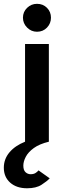

<svg xmlns="http://www.w3.org/2000/svg" viewBox="-55 -741 351 1004"><path d="M138.5 -575Q108.5 -575 86.8 -596.8Q65 -618.5 65 -648.5Q65 -679 86.8 -700Q108.5 -721 138.5 -721Q170 -721 190.8 -700Q211.5 -679 211.5 -648.5Q211.5 -618.5 190.8 -596.8Q170 -575 138.5 -575ZM86.5 243.5Q31.5 243.5 -1.8 214Q-35 184.5 -35 136Q-35 91 -5.8 56Q23.5 21 76 0V-511H200.5V0Q151 12 121.8 33.2Q92.5 54.5 79.8 79Q67 103.5 67 125Q67 149 78.5 159.5Q90 170 105 170Q120.5 170 130.2 164Q140 158 146.5 150L205 191.5Q190.5 207 162.2 225.2Q134 243.5 86.5 243.5Z"/></svg>

Font: Overpass
Style: Bold
Weight: 700
Designer: Delve Withrington, Dave Bailey, Thomas Jockin
Foundry: Delve Fonts LLC
Version: Version 4.000; ttfautohint (v1.8.3)